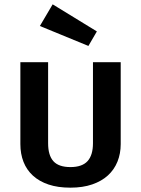

<svg xmlns="http://www.w3.org/2000/svg" viewBox="-20 -853 651 886"><path d="M537 -188Q537 -144 522 -107Q507 -70 478 -43.5Q449 -17 405.5 -2Q362 13 305 13Q247 13 204 -1.5Q161 -16 132 -42.5Q103 -69 88.5 -106Q74 -143 74 -188V-566H202V-192Q202 -136 226.5 -109Q251 -82 305 -82Q359 -82 384 -109.5Q409 -137 409 -192V-566H537ZM388 -641 164 -733 223 -833 427 -708Z"/></svg>

Font: Qnwhxotralxmqkhsjrfbfhwcoqn
Style: Regular
Weight: 500
Designer: Carrois Corporate & Edenspiekermann
Foundry: Carrois Corporate GbR & Edenspiekermann AG
Version: Version 2.001